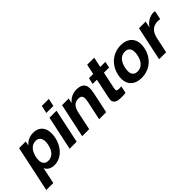

<svg xmlns="http://www.w3.org/2000/svg" viewBox="23 -1639 2745 2745"><g transform="rotate(-45 1395.5 -266.5)"><path d="M225.6 -517.1 211.4 -451.2H213.4Q248.5 -493.2 292.2 -512Q335.9 -530.8 384.8 -530.8Q445.3 -530.8 484.9 -508.1Q524.4 -485.4 545.2 -447Q565.9 -408.7 569.1 -358.4Q572.3 -308.1 560.5 -252.9Q549.3 -200.7 524.9 -152.6Q500.5 -104.5 464.4 -67.6Q428.2 -30.8 381.1 -8.8Q334 13.2 276.9 13.2Q228.5 13.2 192.4 -6.3Q156.2 -25.9 138.2 -64H135.7L84 181.2H-57.6L90.8 -517.1ZM261.2 -92.8Q296.4 -92.8 322.8 -106.7Q349.1 -120.6 368.4 -143.3Q387.7 -166 400.1 -195.8Q412.6 -225.6 418.9 -256.8Q425.8 -288.1 425.5 -318.1Q425.3 -348.1 415.5 -371.6Q405.8 -395 385.3 -409.4Q364.7 -423.8 330.6 -423.8Q295.9 -423.8 269.3 -409.7Q242.7 -395.5 223.1 -372.1Q203.6 -348.6 191.2 -318.6Q178.7 -288.6 171.9 -256.8Q165.5 -225.6 165.5 -195.8Q165.5 -166 175.5 -143.3Q185.5 -120.6 206.3 -106.7Q227.1 -92.8 261.2 -92.8Z M847.7 -517.1 737.8 0H595.7L705.6 -517.1ZM722.2 -597.2 747.1 -713.9H889.2L864.3 -597.2Z M1094.2 -517.1 1078.6 -444.8H1081.5Q1100.1 -467.3 1121.3 -483.6Q1142.6 -500 1165.5 -510.5Q1188.5 -521 1212.2 -525.9Q1235.8 -530.8 1258.3 -530.8Q1314.9 -530.8 1348.1 -515.4Q1381.3 -500 1396.7 -472.2Q1412.1 -444.3 1412.1 -405Q1412.1 -365.7 1401.9 -317.9L1334.5 0H1192.4L1254.4 -292Q1268.1 -356 1254.6 -387.5Q1241.2 -418.9 1190.4 -418.9Q1161.6 -418.9 1138.9 -410.6Q1116.2 -402.3 1098.9 -384.3Q1081.5 -366.2 1069.1 -338.4Q1056.6 -310.5 1048.3 -271L991.2 0H849.6L959.5 -517.1Z M1835.9 -517.1 1815.4 -421.9H1711.4L1657.2 -166Q1653.3 -147.9 1653.6 -136.5Q1653.8 -125 1659.2 -118.2Q1664.6 -111.3 1675.5 -108.6Q1686.5 -106 1704.6 -106Q1716.8 -106 1728 -106.7Q1739.3 -107.4 1749 -109.9L1726.1 0Q1707.5 2.9 1685.3 3.9Q1663.1 4.9 1641.6 4.9Q1608.9 4.9 1580.1 0.5Q1551.3 -3.9 1531.7 -17.1Q1512.2 -30.3 1504.4 -54.2Q1496.6 -78.1 1504.9 -117.2L1569.3 -421.9H1483.4L1503.9 -517.1H1589.8L1622.6 -671.9H1764.6L1731.9 -517.1Z M1833 -257.8Q1846.2 -319.8 1876 -370.1Q1905.8 -420.4 1948.2 -456.1Q1990.7 -491.7 2044.2 -511.2Q2097.7 -530.8 2158.2 -530.8Q2219.2 -530.8 2264.6 -511.2Q2310.1 -491.7 2337.4 -456.1Q2364.7 -420.4 2373 -370.1Q2381.3 -319.8 2368.2 -257.8Q2355 -195.8 2325.2 -145.8Q2295.4 -95.7 2252.9 -60.3Q2210.4 -24.9 2157 -5.9Q2103.5 13.2 2042.5 13.2Q1981.9 13.2 1936.5 -5.9Q1891.1 -24.9 1863.8 -60.3Q1836.4 -95.7 1828.1 -145.8Q1819.8 -195.8 1833 -257.8ZM1975.1 -257.8Q1968.8 -226.6 1968.3 -197Q1967.8 -167.5 1977.3 -144.3Q1986.8 -121.1 2007.8 -106.9Q2028.8 -92.8 2064.9 -92.8Q2101.1 -92.8 2128.4 -106.9Q2155.8 -121.1 2175.3 -144.3Q2194.8 -167.5 2207.3 -197Q2219.7 -226.6 2226.1 -257.8Q2232.9 -289.1 2232.9 -318.8Q2232.9 -348.6 2223.4 -372.1Q2213.9 -395.5 2192.6 -409.7Q2171.4 -423.8 2135.3 -423.8Q2099.1 -423.8 2072 -409.7Q2044.9 -395.5 2025.6 -372.1Q2006.3 -348.6 1994.1 -318.8Q1981.9 -289.1 1975.1 -257.8Z M2649.9 -517.1 2629.4 -420.9H2631.3Q2646.5 -445.3 2668 -465.6Q2689.5 -485.8 2714.4 -500.2Q2739.3 -514.6 2766.4 -522.7Q2793.5 -530.8 2819.8 -530.8Q2826.7 -530.8 2834.2 -529.5Q2841.8 -528.3 2849.6 -525.9L2821.8 -394Q2812 -396.5 2798.1 -397.7Q2784.2 -398.9 2771.5 -398.9Q2731.9 -398.9 2702.4 -386Q2672.9 -373 2651.6 -350.6Q2630.4 -328.1 2616.9 -297.9Q2603.5 -267.6 2596.2 -232.9L2546.9 0H2405.3L2515.1 -517.1Z"/></g></svg>

Font: XB Khoramshahr
Style: Bold Italic
Weight: 700
Italic angle: -12°
Designer: Behnam
Foundry: Irmug
Version: Version 8.005 2009